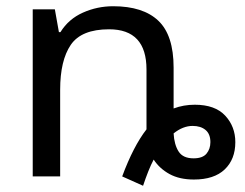

<svg xmlns="http://www.w3.org/2000/svg" viewBox="-20 -566 785 616"><path d="M372 0Q408 -97 450 -151V-343Q450 -472 330 -472Q241 -472 207 -422Q173 -372 173 -278V0H85V-536H156L169 -463H174Q200 -505 246 -525.5Q292 -546 343 -546Q439 -546 488 -499.5Q537 -453 537 -349V-218Q569 -230 605 -230Q670 -230 702.5 -195Q735 -160 735 -110Q735 -55 701 -22.5Q667 10 602 10Q556 10 524 -7.5Q492 -25 473 -54Q464 -37 455.5 -15.5Q447 6 439 30ZM601 -58Q630 -58 642.5 -73Q655 -88 655 -110Q655 -136 639.5 -149Q624 -162 598 -162Q567 -162 537 -138Q539 -102 553 -80Q567 -58 601 -58Z"/></svg>

Font: Noto Sans
Style: Regular
Weight: 400
Designer: Monotype Design Team
Foundry: Monotype Imaging Inc.
Version: Version 2.007